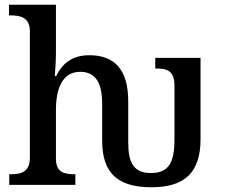

<svg xmlns="http://www.w3.org/2000/svg" viewBox="-20 -780 962 810"><path d="M619 10C760 10 826 -53 826 -193V-536H635V-491H639C684 -491 716 -482 716 -419V-191C716 -95 692 -50 617 -50C543 -50 521 -95 521 -178V-352C521 -488 462 -547 357 -547C294 -547 247 -521 217 -459H211C211 -459 216 -515 216 -555V-760H18V-715H27C66 -715 106 -706 106 -649V-116C106 -54 70 -45 25 -45H19V0H298V-45H294C250 -45 216 -53 216 -111V-317C216 -411 246 -477 318 -477C386 -477 411 -427 411 -341V-187C411 -49 477 10 619 10Z"/></svg>

Font: Noto Serif Thai Medium
Style: Regular
Weight: 500
Designer: Monotype Design Team
Foundry: Monotype Imaging Inc.
Version: Version 1.901;PS 001.901;hotconv 1.0.88;makeotf.lib2.5.64775